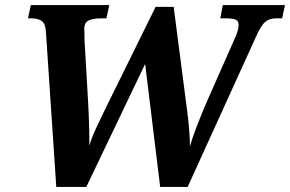

<svg xmlns="http://www.w3.org/2000/svg" viewBox="-20 -734 1139 754"><path d="M160 -614Q157 -645 141 -653.5Q125 -662 102 -662H90L101 -714H409L398 -662H377Q347 -662 329 -654Q311 -646 311 -621Q311 -613 311.5 -602Q312 -591 312 -576L326 -334Q327 -314 328.5 -282.5Q330 -251 330.5 -218Q331 -185 331 -162Q340 -193 354.5 -224.5Q369 -256 388 -295L591 -707H662L713 -314Q719 -270 722.5 -230Q726 -190 726 -159Q736 -195 754.5 -242.5Q773 -290 792 -334L902 -583Q917 -615 917 -637Q917 -652 905 -657Q893 -662 867 -662H845L855 -714H1099L1088 -662H1065Q1038 -662 1021.5 -648Q1005 -634 985 -589L717 0H609L550 -483L319 0H201Z"/></svg>

Font: Noto Serif SemiCondensed
Style: Bold Italic
Weight: 700
Width: 4
Italic angle: -12°
Designer: Monotype Design Team
Foundry: Monotype Imaging Inc.
Version: Version 2.014